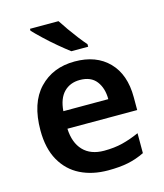

<svg xmlns="http://www.w3.org/2000/svg" viewBox="-115 -853 812 949"><g transform="rotate(-15 291.0 -378.0)"><path d="M299 -553Q409 -553 472.5 -488Q536 -423 536 -307V-241H179Q182 -169 220 -129Q258 -89 327 -89Q379 -89 421 -99.5Q463 -110 508 -130V-28Q467 -8 424 1Q381 10 321 10Q241 10 179.5 -20.5Q118 -51 83 -113Q48 -175 48 -267Q48 -407 117.5 -480Q187 -553 299 -553ZM300 -458Q250 -458 218.5 -426Q187 -394 182 -330H412Q412 -386 384.5 -422Q357 -458 300 -458ZM274 -766Q288 -744 307.5 -716.5Q327 -689 347 -663Q367 -637 383 -619V-606H297Q273 -624 239.5 -652Q206 -680 175.5 -709Q145 -738 128 -756V-766Z"/></g></svg>

Font: Noto Sans Sora Sompeng Semi
Style: Bold
Weight: 700
Designer: Monotype Design Team. David Williams.
Foundry: Monotype Imaging Inc.
Version: Version 2.101; ttfautohint (v1.8.4.7-5d5b)